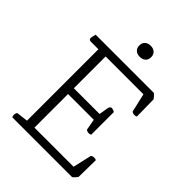

<svg xmlns="http://www.w3.org/2000/svg" viewBox="-230 -936 1055 1055"><g transform="rotate(45 298.0 -408.0)"><path d="M520 0H55Q51 -6 51 -16Q51 -27 58 -36L125 -44V-599H67Q51 -599 51 -613Q51 -620 56 -637L58 -645H510Q524 -634 534 -619L536 -487Q530 -483 520 -483Q509 -483 500 -490L475 -599H181V-352H381L390 -405Q393 -423 407 -423Q411 -423 423 -418L429 -415V-239Q423 -235 413 -235Q402 -235 393 -242L381 -307H181V-46H485L510 -155Q519 -162 530 -162Q540 -162 546 -158L544 -26Q534 -11 520 0ZM361 -773Q361 -753 348.5 -741.5Q336 -730 315 -730Q294 -730 281.5 -741.5Q269 -753 269 -773Q269 -793 281.5 -804.5Q294 -816 315 -816Q336 -816 348.5 -804.5Q361 -793 361 -773Z"/></g></svg>

Font: Scope One
Style: Regular
Weight: 400
Designer: Dalton Maag Ltd
Foundry: Dalton Maag Ltd
Version: Version 1.002; ttfautohint (v1.4.1) -l 11 -r 50 -G 50 -x 14 